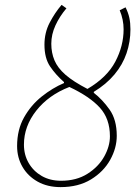

<svg xmlns="http://www.w3.org/2000/svg" viewBox="-20 -754 562 786"><path d="M230 -14Q293 -14 338 -42.5Q383 -71 406.5 -113Q430 -155 430 -196Q430 -268 388.5 -313.5Q347 -359 264 -398Q179 -365 128.5 -301Q78 -237 78 -162Q78 -120 97.5 -86.5Q117 -53 151 -33.5Q185 -14 230 -14ZM228 12Q174 12 134 -10.5Q94 -33 72 -71Q50 -109 50 -156Q50 -223 78.5 -273.5Q107 -324 151 -359Q195 -394 242 -414V-418Q208 -448 185 -482Q162 -516 162 -571Q162 -620 183 -660.5Q204 -701 232 -734L252 -720Q224 -687 207 -650Q190 -613 190 -575Q190 -538 203 -507Q216 -476 248 -448Q280 -420 338 -390Q418 -437 452 -501.5Q486 -566 486 -634Q486 -674 470 -712L494 -724Q505 -702 509.5 -681Q514 -660 514 -634Q514 -583 498 -536Q482 -489 448.5 -449Q415 -409 364 -378V-374Q399 -347 428.5 -305.5Q458 -264 458 -198Q458 -148 431 -99.5Q404 -51 352.5 -19.5Q301 12 228 12Z"/></svg>

Font: Source Sans 3 ExtraLight
Style: Italic
Weight: 250
Italic angle: -11°
Designer: Paul D. Hunt
Foundry: Adobe
Version: Version 3.046;hotconv 1.0.118;makeotfexe 2.5.65603